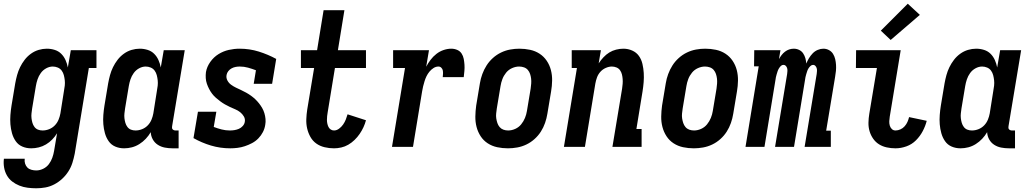

<svg xmlns="http://www.w3.org/2000/svg" viewBox="-27 -790 5547 1033"><path d="M168 223Q145 223 121.5 220Q98 217 77 208.5Q56 200 38.5 186.5Q21 173 10 153.5Q-1 134 -5 111Q-9 88 -6 64H106Q104 78 108 90.5Q112 103 120.5 111.5Q129 120 142 123.5Q155 127 168 127Q187 127 205.5 118Q224 109 236 93Q248 77 254.5 58.5Q261 40 264 22L280 -73Q269 -55 254 -39.5Q239 -24 220.5 -13Q202 -2 181.5 3Q161 8 141 8Q115 8 93 -1.5Q71 -11 57.5 -30.5Q44 -50 37.5 -73.5Q31 -97 29 -121.5Q27 -146 29 -171.5Q31 -197 35 -222L55 -342Q59 -364 65 -386Q71 -408 81 -428.5Q91 -449 105.5 -468Q120 -487 139.5 -501Q159 -515 181 -521.5Q203 -528 225 -528Q247 -528 267.5 -521.5Q288 -515 302.5 -500.5Q317 -486 325.5 -467Q334 -448 338 -427L354 -520H492V-424H451L375 37Q370 62 362.5 86Q355 110 341 132Q327 154 307.5 172Q288 190 265 202Q242 214 217.5 218.5Q193 223 168 223ZM202 -88Q220 -88 237.5 -95Q255 -102 268 -115.5Q281 -129 288 -146Q295 -163 298 -180L317 -300Q320 -315 321.5 -329.5Q323 -344 321.5 -358Q320 -372 316.5 -385.5Q313 -399 305 -410Q297 -421 284 -426.5Q271 -432 257 -432Q239 -432 221.5 -422.5Q204 -413 192.5 -397Q181 -381 175 -363Q169 -345 166 -327L146 -207Q144 -193 142.5 -180Q141 -167 142.5 -154Q144 -141 147.5 -129Q151 -117 158.5 -107Q166 -97 177.5 -92.5Q189 -88 202 -88Z M641 8Q615 8 593 -1.5Q571 -11 557.5 -30.5Q544 -50 537.5 -73.5Q531 -97 529 -121.5Q527 -146 529 -171.5Q531 -197 535 -222L555 -342Q559 -364 565 -386Q571 -408 581 -428.5Q591 -449 605.5 -468Q620 -487 639.5 -501Q659 -515 681 -521.5Q703 -528 725 -528Q747 -528 767.5 -521.5Q788 -515 802.5 -500.5Q817 -486 825.5 -467Q834 -448 838 -427L854 -520H967L899 -111Q898 -107 898.5 -102Q899 -97 902 -94Q905 -91 909 -89.5Q913 -88 918 -88H934V8H902Q880 8 859.5 4Q839 0 822 -11Q805 -22 795 -40Q785 -58 784 -79Q773 -60 757.5 -43.5Q742 -27 723 -15Q704 -3 683 2.5Q662 8 641 8ZM702 -88Q720 -88 737.5 -95Q755 -102 768 -115.5Q781 -129 788 -146Q795 -163 798 -180L817 -300Q820 -315 821.5 -329.5Q823 -344 821.5 -358Q820 -372 816.5 -385.5Q813 -399 805 -410Q797 -421 784 -426.5Q771 -432 757 -432Q739 -432 721.5 -422.5Q704 -413 692.5 -397Q681 -381 675 -363Q669 -345 666 -327L646 -207Q644 -193 642.5 -180Q641 -167 642.5 -154Q644 -141 647.5 -129Q651 -117 658.5 -107Q666 -97 677.5 -92.5Q689 -88 702 -88Z M1212 8Q1158 8 1108 -7Q1058 -22 1014 -47L1038 -189H1137L1123 -107Q1144 -99 1165.5 -93.5Q1187 -88 1210 -88Q1222 -88 1234.5 -90Q1247 -92 1258.5 -97Q1270 -102 1279 -112Q1288 -122 1290 -134Q1293 -150 1285 -163.5Q1277 -177 1265 -186.5Q1253 -196 1238.5 -202Q1224 -208 1210 -214.5Q1196 -221 1183 -228.5Q1170 -236 1158 -245Q1146 -254 1134.5 -264Q1123 -274 1114 -286Q1105 -298 1098 -311.5Q1091 -325 1086 -339.5Q1081 -354 1080 -370Q1079 -386 1081 -402Q1086 -431 1104.5 -457Q1123 -483 1149 -499Q1175 -515 1204 -521.5Q1233 -528 1262 -528Q1316 -528 1365.5 -512.5Q1415 -497 1459 -473L1437 -339H1338L1350 -412Q1329 -420 1307.5 -426Q1286 -432 1263 -432Q1252 -432 1241 -430Q1230 -428 1219.5 -422.5Q1209 -417 1201.5 -407.5Q1194 -398 1192 -387Q1189 -371 1196.5 -357Q1204 -343 1216.5 -334Q1229 -325 1242.5 -318.5Q1256 -312 1270 -305.5Q1284 -299 1297.5 -291.5Q1311 -284 1323.5 -275Q1336 -266 1346.5 -256Q1357 -246 1366.5 -234Q1376 -222 1383.5 -209Q1391 -196 1395.5 -181Q1400 -166 1401.5 -150Q1403 -134 1400 -118Q1397 -98 1387.5 -79.5Q1378 -61 1363 -45.5Q1348 -30 1329 -20Q1310 -10 1290.5 -3.5Q1271 3 1251 5.5Q1231 8 1212 8Z M1770 8Q1744 8 1719 2Q1694 -4 1674.5 -18Q1655 -32 1643 -53.5Q1631 -75 1625.5 -99Q1620 -123 1621 -149Q1622 -175 1626 -201L1663 -424H1592V-520H1679L1714 -735H1826L1791 -520H1942V-424H1775L1736 -186Q1734 -175 1733 -165Q1732 -155 1732 -145Q1732 -135 1734 -125.5Q1736 -116 1740 -107.5Q1744 -99 1752 -93.5Q1760 -88 1770 -88Q1784 -88 1797 -97.5Q1810 -107 1819 -120Q1828 -133 1833.5 -147Q1839 -161 1843 -175L1942 -143Q1937 -124 1928.5 -105.5Q1920 -87 1908 -69.5Q1896 -52 1880.5 -37Q1865 -22 1847 -11.5Q1829 -1 1809 3.5Q1789 8 1770 8Z M2082 0 2152 -424H2088V-520H2281L2266 -431Q2276 -450 2289.5 -468Q2303 -486 2321 -500Q2339 -514 2360 -521Q2381 -528 2401 -528Q2418 -528 2433 -521.5Q2448 -515 2456.5 -502Q2465 -489 2468 -473Q2471 -457 2472 -441Q2473 -425 2471.5 -408Q2470 -391 2468 -375H2355Q2356 -384 2356.5 -393Q2357 -402 2355.5 -410.5Q2354 -419 2347.5 -425.5Q2341 -432 2332 -432Q2318 -432 2305.5 -424Q2293 -416 2283.5 -404.5Q2274 -393 2267.5 -379.5Q2261 -366 2257 -352.5Q2253 -339 2249.5 -325.5Q2246 -312 2244 -298L2195 0Z M2706 8Q2676 8 2648 2Q2620 -4 2597 -19Q2574 -34 2559 -57Q2544 -80 2537 -107Q2530 -134 2530.5 -163.5Q2531 -193 2535 -222L2555 -342Q2559 -367 2568 -391.5Q2577 -416 2591 -438Q2605 -460 2625 -478Q2645 -496 2669 -507.5Q2693 -519 2718 -523.5Q2743 -528 2767 -528Q2797 -528 2825 -522Q2853 -516 2876 -501Q2899 -486 2914.5 -463Q2930 -440 2937 -413Q2944 -386 2943.5 -356.5Q2943 -327 2938 -298L2918 -178Q2914 -153 2905.5 -128.5Q2897 -104 2883 -82Q2869 -60 2849 -42Q2829 -24 2805 -12.5Q2781 -1 2755.5 3.5Q2730 8 2706 8ZM2707 -88Q2726 -88 2745 -96.5Q2764 -105 2777 -121Q2790 -137 2797.5 -155.5Q2805 -174 2808 -193L2828 -313Q2830 -327 2831 -340.5Q2832 -354 2830.5 -367Q2829 -380 2825 -392Q2821 -404 2813 -413.5Q2805 -423 2792.5 -427.5Q2780 -432 2766 -432Q2747 -432 2728 -423.5Q2709 -415 2696 -399Q2683 -383 2676 -364.5Q2669 -346 2666 -327L2646 -207Q2644 -193 2642.5 -179.5Q2641 -166 2643 -153Q2645 -140 2649 -128Q2653 -116 2661 -106.5Q2669 -97 2681 -92.5Q2693 -88 2707 -88Z M3007 0 3077 -424H3049V-520H3206L3194 -449Q3205 -466 3219.5 -481.5Q3234 -497 3251 -507.5Q3268 -518 3288 -523Q3308 -528 3327 -528Q3352 -528 3374.5 -518Q3397 -508 3410.5 -489Q3424 -470 3429.5 -446Q3435 -422 3436.5 -397.5Q3438 -373 3436 -348Q3434 -323 3430 -298L3397 -96H3425V0H3268L3320 -313Q3322 -326 3323 -339Q3324 -352 3323 -365Q3322 -378 3319 -390Q3316 -402 3309 -412Q3302 -422 3290 -427Q3278 -432 3265 -432Q3249 -432 3232 -424.5Q3215 -417 3203 -403.5Q3191 -390 3185 -373.5Q3179 -357 3176 -340L3120 0Z M3706 8Q3676 8 3648 2Q3620 -4 3597 -19Q3574 -34 3559 -57Q3544 -80 3537 -107Q3530 -134 3530.5 -163.5Q3531 -193 3535 -222L3555 -342Q3559 -367 3568 -391.5Q3577 -416 3591 -438Q3605 -460 3625 -478Q3645 -496 3669 -507.5Q3693 -519 3718 -523.5Q3743 -528 3767 -528Q3797 -528 3825 -522Q3853 -516 3876 -501Q3899 -486 3914.5 -463Q3930 -440 3937 -413Q3944 -386 3943.5 -356.5Q3943 -327 3938 -298L3918 -178Q3914 -153 3905.5 -128.5Q3897 -104 3883 -82Q3869 -60 3849 -42Q3829 -24 3805 -12.5Q3781 -1 3755.5 3.5Q3730 8 3706 8ZM3707 -88Q3726 -88 3745 -96.5Q3764 -105 3777 -121Q3790 -137 3797.5 -155.5Q3805 -174 3808 -193L3828 -313Q3830 -327 3831 -340.5Q3832 -354 3830.5 -367Q3829 -380 3825 -392Q3821 -404 3813 -413.5Q3805 -423 3792.5 -427.5Q3780 -432 3766 -432Q3747 -432 3728 -423.5Q3709 -415 3696 -399Q3683 -383 3676 -364.5Q3669 -346 3666 -327L3646 -207Q3644 -193 3642.5 -179.5Q3641 -166 3643 -153Q3645 -140 3649 -128Q3653 -116 3661 -106.5Q3669 -97 3681 -92.5Q3693 -88 3707 -88Z M3984 0 4055 -433H4030L4031 -520H4172L4164 -472Q4170 -483 4178 -493.5Q4186 -504 4196.5 -512Q4207 -520 4219 -524Q4231 -528 4244 -528Q4259 -528 4272.5 -521.5Q4286 -515 4294 -503Q4302 -491 4306 -477Q4310 -463 4311 -448Q4317 -463 4325.5 -477Q4334 -491 4345.5 -503Q4357 -515 4372.5 -521.5Q4388 -528 4403 -528Q4419 -528 4433 -520.5Q4447 -513 4455 -500Q4463 -487 4466.5 -472Q4470 -457 4471 -441Q4472 -425 4470.5 -408.5Q4469 -392 4466 -376L4418 -87H4443V0H4302L4367 -392Q4368 -400 4368.5 -408Q4369 -416 4367 -423Q4365 -430 4360 -435.5Q4355 -441 4348 -441Q4340 -441 4333.5 -435Q4327 -429 4322.5 -421.5Q4318 -414 4315.5 -406Q4313 -398 4310.5 -390Q4308 -382 4306.5 -374.5Q4305 -367 4304 -359L4245 0H4143L4208 -392Q4209 -400 4209.5 -408Q4210 -416 4208 -423Q4206 -430 4201 -435.5Q4196 -441 4188 -441Q4180 -441 4174 -435Q4168 -429 4163.5 -421.5Q4159 -414 4156.5 -406Q4154 -398 4151.5 -390Q4149 -382 4147.5 -374.5Q4146 -367 4145 -359L4086 0Z M4791 8Q4767 8 4744 3Q4721 -2 4702.5 -13.5Q4684 -25 4671 -43.5Q4658 -62 4651.5 -84Q4645 -106 4645.5 -130Q4646 -154 4650 -178L4691 -424H4578L4579 -520H4819L4760 -162Q4758 -150 4757.5 -138Q4757 -126 4760 -115Q4763 -104 4771 -96Q4779 -88 4791 -88Q4804 -88 4817.5 -94Q4831 -100 4840.5 -111Q4850 -122 4855.5 -134.5Q4861 -147 4864 -160L4959 -140Q4952 -112 4937.5 -84.5Q4923 -57 4901 -35Q4879 -13 4849.5 -2.5Q4820 8 4791 8ZM4765 -575 4712 -625 4857 -770 4922 -710Z M5141 8Q5115 8 5093 -1.5Q5071 -11 5057.5 -30.5Q5044 -50 5037.5 -73.5Q5031 -97 5029 -121.5Q5027 -146 5029 -171.5Q5031 -197 5035 -222L5055 -342Q5059 -364 5065 -386Q5071 -408 5081 -428.5Q5091 -449 5105.5 -468Q5120 -487 5139.5 -501Q5159 -515 5181 -521.5Q5203 -528 5225 -528Q5247 -528 5267.5 -521.5Q5288 -515 5302.5 -500.5Q5317 -486 5325.5 -467Q5334 -448 5338 -427L5354 -520H5467L5399 -111Q5398 -107 5398.5 -102Q5399 -97 5402 -94Q5405 -91 5409 -89.5Q5413 -88 5418 -88H5434V8H5402Q5380 8 5359.5 4Q5339 0 5322 -11Q5305 -22 5295 -40Q5285 -58 5284 -79Q5273 -60 5257.5 -43.5Q5242 -27 5223 -15Q5204 -3 5183 2.5Q5162 8 5141 8ZM5202 -88Q5220 -88 5237.5 -95Q5255 -102 5268 -115.5Q5281 -129 5288 -146Q5295 -163 5298 -180L5317 -300Q5320 -315 5321.5 -329.5Q5323 -344 5321.5 -358Q5320 -372 5316.5 -385.5Q5313 -399 5305 -410Q5297 -421 5284 -426.5Q5271 -432 5257 -432Q5239 -432 5221.5 -422.5Q5204 -413 5192.5 -397Q5181 -381 5175 -363Q5169 -345 5166 -327L5146 -207Q5144 -193 5142.5 -180Q5141 -167 5142.5 -154Q5144 -141 5147.5 -129Q5151 -117 5158.5 -107Q5166 -97 5177.5 -92.5Q5189 -88 5202 -88Z"/></svg>

Font: Iosevka Curly Slab
Style: Bold Italic
Weight: 700
Italic angle: -9°
Monospace: yes
Designer: Belleve Invis
Foundry: Belleve Invis
Version: Version 22.1.2; ttfautohint (v1.8.4)